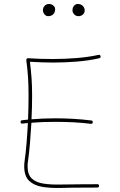

<svg xmlns="http://www.w3.org/2000/svg" viewBox="-20 -944 596 952"><path d="M82 -338.4Q81.1 -346.7 89.4 -347.7Q104.5 -349.6 119.1 -351.1Q121.6 -412.1 121.6 -468.8Q121.6 -521.5 119.1 -559.3Q116.7 -597.2 110.4 -646Q109.9 -648.4 112.1 -652.1Q114.3 -655.8 119.1 -655.3Q149.9 -653.3 180.9 -652.3Q211.9 -651.4 242.7 -651.4Q300.3 -651.4 360.1 -656.2Q419.9 -661.1 468.3 -671.9Q476.6 -673.8 478.5 -665.5Q480.5 -657.2 472.2 -655.3Q422.4 -643.6 361.6 -638.7Q300.8 -633.8 242.7 -633.8Q214.4 -633.8 185.5 -635Q156.7 -636.2 128.4 -637.7Q133.8 -592.3 136.5 -555.9Q139.2 -519.5 139.2 -468.8Q139.2 -414.1 136.2 -352.5Q193.8 -357.4 256.3 -357.4Q301.3 -357.4 345.2 -354.7Q389.2 -352.1 432.6 -346.7Q440.9 -345.7 439.9 -337.4Q439 -329.1 430.7 -330.1Q387.7 -335.4 344.2 -337.6Q300.8 -339.8 256.3 -339.8Q224.6 -339.8 195.1 -338.9Q165.5 -337.9 135.7 -335.4Q132.8 -284.2 128.7 -234.6Q124.5 -185.1 118.7 -144Q116.7 -132.3 116.7 -119.6Q116.7 -78.1 137.9 -58.6Q159.2 -39.1 196.8 -33.4Q234.4 -27.8 283.2 -29.1Q332 -30.3 387.2 -30.3Q406.7 -30.3 425.5 -30.3Q444.3 -30.3 462.4 -30.8Q471.2 -30.8 471.2 -22.5Q471.2 -14.2 462.4 -14.2Q444.3 -13.7 425.5 -13.7Q406.7 -13.7 387.2 -13.7Q334.5 -13.7 283.4 -12.2Q232.4 -10.7 190.9 -17.3Q149.4 -23.9 124.8 -47.1Q100.1 -70.3 100.1 -119.6Q100.1 -133.8 102.1 -147Q107.9 -187 111.8 -235.4Q115.7 -283.7 118.2 -334Q105 -332.5 91.3 -331.1Q83 -330.1 82 -338.4ZM399.9 -892.6Q399.9 -879.4 390.6 -871.6Q381.3 -863.8 369.1 -863.8Q356 -863.8 347.7 -873Q339.4 -882.3 339.4 -892.1Q339.4 -906.7 347.2 -915.5Q355 -924.3 365.7 -924.3Q380.9 -924.3 390.4 -914.8Q399.9 -905.3 399.9 -892.6ZM253.4 -898.4Q253.4 -882.8 243.9 -873.3Q234.4 -863.8 218.8 -863.8Q208 -863.8 200.4 -873Q192.9 -882.3 192.9 -894Q192.9 -906.7 201.7 -915.5Q210.4 -924.3 223.1 -924.3Q234.9 -924.3 244.1 -916.7Q253.4 -909.2 253.4 -898.4Z"/></svg>

Font: Mikhak-DS1-FD Thin
Style: Regular
Weight: 100
Designer: Amin Abedi
Version: Version 3.2